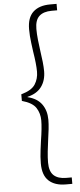

<svg xmlns="http://www.w3.org/2000/svg" viewBox="-70 -966 493 1187"><g transform="rotate(-5 177.0 -372.5)"><path d="M63 -393Q128 -411 150 -445.5Q172 -480 172 -524Q172 -570 159 -650Q158 -658 152 -703Q146 -748 146 -789Q146 -862 183.5 -896.5Q221 -931 289 -931H329V-891H295Q244 -891 217.5 -866.5Q191 -842 191 -787Q191 -756 195 -718.5Q199 -681 204 -646Q209 -614 212.5 -581Q216 -548 216 -523Q216 -466 187.5 -427Q159 -388 100 -374V-372Q159 -358 187.5 -318.5Q216 -279 216 -222Q216 -197 212.5 -164Q209 -131 204 -99Q199 -64 195 -26.5Q191 11 191 42Q191 97 217.5 121.5Q244 146 295 146H329V186H289Q221 186 183.5 151.5Q146 117 146 44Q146 3 152 -42Q158 -87 159 -95Q172 -175 172 -221Q172 -265 150 -299.5Q128 -334 63 -352Z"/></g></svg>

Font: Fz Poppins ExtLt
Style: Regular
Weight: 200
Designer: Ninad Kale (Devanagari), Jonny Pinhorn (Latin)
Foundry: Indian Type Foundry
Version: Vit hóa bi Vntype.Com & FontZin.Com